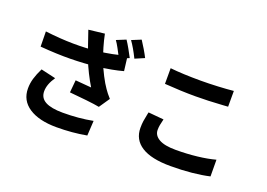

<svg xmlns="http://www.w3.org/2000/svg" viewBox="-126 -1213 2252 1620"><g transform="rotate(20 1000.0 -403.5)"><path d="M861.4 -693 777 -657.2 769 -673.2Q752.8 -704.6 734 -739.3Q715.2 -774 699 -796.2L782.6 -830.2Q800 -804.6 822.8 -764.3Q845.6 -724 861.4 -693ZM983.2 -737.4 899.8 -701.6Q857.4 -787.6 819.6 -839.6L903 -873.8Q921.8 -846 945.6 -805.6Q969.4 -765.2 983.2 -737.4ZM451 -798.6 593.8 -815.2Q605.2 -758.8 621.7 -702.6Q638.2 -646.4 658 -592.8Q680.2 -534.6 710.5 -476Q740.8 -417.4 766.6 -381Q786.8 -350.6 821.6 -311.8L757 -217Q716.6 -225 638.1 -233.6Q559.6 -242.2 486.2 -248.6L496.6 -360.6Q580.2 -354.2 639.8 -348.6Q611.6 -395 582.2 -453.3Q552.8 -511.6 531 -569.8Q516.6 -607 493.2 -675.4L483.4 -704Q463.8 -764.2 451 -798.6ZM581.6 -654.4Q650.4 -662.2 714.3 -675Q778.2 -687.8 837.6 -706L854 -573Q764.2 -547.6 623 -530.2Q515 -517.8 393 -516.1Q271 -514.4 121.6 -526.8L119.6 -662.4Q255.4 -646 370.2 -644.9Q485 -643.8 581.6 -654.4ZM278.4 -183.6Q278.4 -123.4 330.8 -95Q383.2 -66.6 487 -66.4Q629.8 -66.2 756 -90.6L748.4 43.4Q620.2 67 478.4 66.8Q321.4 66.6 231.6 7.5Q141.8 -51.6 141.8 -159.8Q141.8 -204.6 154.9 -249.5Q168 -294.4 195 -348.8L327.8 -318.2Q303.2 -282.2 290.8 -248.8Q278.4 -215.4 278.4 -183.6Z M1488.6 -718.8Q1561.4 -718.8 1642 -722.8Q1722.6 -726.8 1781.6 -732.8V-591.4L1736.6 -588.4Q1601.4 -579.4 1489.4 -579.4Q1364.8 -579.4 1215 -590.4V-730.8Q1326.8 -718.8 1488.6 -718.8ZM1289.6 -204.4Q1289.6 -155.6 1339 -126.6Q1388.4 -97.6 1489.8 -97.6Q1589.8 -97.6 1681.6 -108.1Q1773.4 -118.6 1842.2 -137.4L1843.2 12.2Q1773.8 28.2 1685.5 37Q1597.2 45.8 1494.8 45.8Q1322.4 45.8 1234.8 -10Q1147.2 -65.8 1147.2 -171.6Q1147.2 -204.4 1151.2 -232.6Q1155.2 -260.8 1163.2 -297.2L1167.4 -316.6L1306 -304Q1297.4 -270.4 1293.5 -248.6Q1289.6 -226.8 1289.6 -204.4Z"/></g></svg>

Font: 寒蝉端黑体 Light
Style: Regular
Weight: 300
Designer: ChillDuanSans {Warren2060}; 
Source Han Sans {Ryoko NISHIZUKA 西塚涼子 (kana, bopomofo & ideographs); Paul D. Hunt (Latin, G
Foundry: ChillType&Adobe
Version: Version 1.300;Glyphs 3.3 (3306)